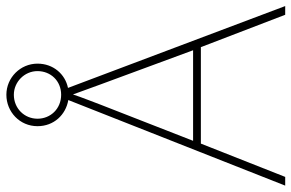

<svg xmlns="http://www.w3.org/2000/svg" viewBox="-180 -756 936 617"><g transform="rotate(-90 288.5 -448.0)"><path d="M549 0H577L314 -698C358 -707 392 -745 392 -796C392 -851 347 -896 292 -896C237 -896 191 -853 191 -796C191 -743 228 -705 275 -697L0 0H28L135 -271H445ZM292 -720C247 -720 215 -754 215 -796C215 -838 248 -872 292 -872C333 -872 368 -838 368 -796C368 -754 337 -720 292 -720ZM325 -594 435 -296H144L260 -593C270 -620 283 -652 293 -682C306 -645 317 -617 325 -594Z"/></g></svg>

Font: Noto Sans Syriac Eastern Thin
Style: Regular
Weight: 100
Designer: Patrick Giasson and the Monotype Design Team
Foundry: Monotype Imaging Inc.
Version: Version 3.001